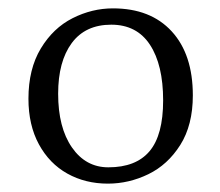

<svg xmlns="http://www.w3.org/2000/svg" viewBox="-20 -798 527 459"><path d="M441 -570Q441 -499 411 -451.5Q381 -404 334.5 -381.5Q288 -359 238 -359Q184 -359 141 -383Q98 -407 73 -453Q48 -499 48 -562Q48 -633 77.5 -682Q107 -731 153.5 -754.5Q200 -778 250 -778Q340 -778 390.5 -723Q441 -668 441 -570ZM119 -574Q119 -493 152 -445.5Q185 -398 239 -398Q305 -398 337.5 -436.5Q370 -475 370 -558Q370 -643 338.5 -691Q307 -739 246 -739Q184 -739 151.5 -695Q119 -651 119 -574Z"/></svg>

Font: Martel UltraLight
Style: Regular
Weight: 250
Designer: Dan Reynolds
Foundry: Dan Reynolds
Version: Version 1.001; ttfautohint (v1.1) -l 5 -r 5 -G 72 -x 0 -D la